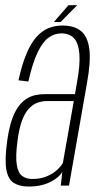

<svg xmlns="http://www.w3.org/2000/svg" viewBox="-20 -698 374 722"><path d="M88 3.5Q115 3.5 136.2 -1.8Q157.5 -7 173.5 -15.8Q189.5 -24.5 199.8 -34Q210 -43.5 214.5 -52L208.5 0H239.5L307 -385Q322 -467 315.8 -514.2Q309.5 -561.5 284 -581.8Q258.5 -602 215 -602Q186 -602 161.5 -591.8Q137 -581.5 116.2 -558Q95.5 -534.5 79 -494.8Q62.5 -455 49.5 -396L86.5 -391.5Q102 -459.5 120.5 -499Q139 -538.5 161.5 -555.5Q184 -572.5 211 -572.5Q241 -572.5 258 -554.5Q275 -536.5 278.5 -495.5Q282 -454.5 269 -385L262 -344H149.5Q129.5 -344 111 -339.8Q92.5 -335.5 76.2 -324.2Q60 -313 46.5 -293.2Q33 -273.5 23 -242.5Q13 -211.5 7 -168Q-3 -96 4 -59.2Q11 -22.5 33 -9.5Q55 3.5 88 3.5ZM101.5 -25Q79 -25 63.5 -36.2Q48 -47.5 43 -78.8Q38 -110 46 -170Q52 -216.5 63.2 -245.8Q74.5 -275 89.8 -290.8Q105 -306.5 122 -312.2Q139 -318 156.5 -318H257.5L216.5 -85.5Q209.5 -72.5 193.8 -58.2Q178 -44 155 -34.5Q132 -25 101.5 -25ZM182.5 -615H207.5L270.5 -678.5H237.5Z"/></svg>

Font: Anybody Condensed ExtraLight
Style: Italic
Weight: 250
Width: 3
Italic angle: -10°
Version: Version 1.113;gftools[0.9.25]